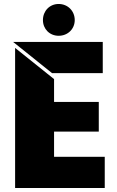

<svg xmlns="http://www.w3.org/2000/svg" viewBox="-20 -946 588 966"><path d="M196 -845C196 -800 230 -766 275 -766C321 -766 356 -800 356 -845C356 -891 321 -926 275 -926C230 -926 196 -891 196 -845ZM497 -578V-735H46L242 -578ZM56 0H507V-157H252V-284H477V-433H252V-548L56 -705Z"/></svg>

Font: Poppins STUK1
Style: Regular
Weight: 400
Designer: Jonny Pinhorn (original), Sammy Jo Hughes (modified version)
Foundry: Type Mafia
Version: Version 1.002;hotconv 1.0.109;makeotfexe 2.5.65596